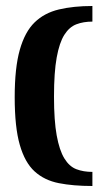

<svg xmlns="http://www.w3.org/2000/svg" viewBox="-20 -549 366 640"><path d="M288 -477Q258 -477 234.5 -468Q211 -459 194.5 -433Q178 -407 169 -357.5Q160 -308 160 -227Q160 -147 169 -97.5Q178 -48 194.5 -21Q211 6 234.5 15Q258 24 288 24V71Q224 71 176 61.5Q128 52 95.5 22.5Q63 -7 46 -66Q29 -125 29 -225Q29 -323 46 -383Q63 -443 95.5 -474.5Q128 -506 176.5 -517.5Q225 -529 288 -529Z"/></svg>

Font: Genos Thin SemiBold
Style: Regular
Weight: 600
Version: Version 1.010